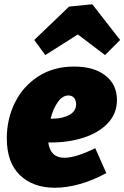

<svg xmlns="http://www.w3.org/2000/svg" viewBox="-20 -868 585 903"><path d="M222 -198H207Q217 -126 283 -126Q336 -126 428 -171L480 -54Q418 -20 356 -2.5Q294 15 238 15Q136 15 74 -44Q12 -103 12 -218Q12 -307 49.5 -384Q87 -461 159 -508Q231 -555 329 -555Q422 -555 476 -512.5Q530 -470 530 -398Q530 -334 487.5 -289Q445 -244 374.5 -221Q304 -198 222 -198ZM218 -310H229Q274 -310 306 -327.5Q338 -345 338 -378Q338 -396 328.5 -407.5Q319 -419 302 -419Q274 -419 252 -388Q230 -357 218 -310ZM414 -848 545 -680 474 -609 346 -706 193 -609 141 -680 305 -837Z"/></svg>

Font: Bitter Pro Black
Style: Italic
Weight: 900
Italic angle: -9°
Designer: Sol Matas, and Bitter project Authors
Foundry: Sol Matas
Version: Version 1.010